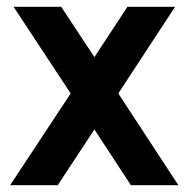

<svg xmlns="http://www.w3.org/2000/svg" viewBox="-20 -545 555 565"><path d="M355 -524.9H495.1L328.1 -270L504.9 0H365.2L257.8 -164.1L149.9 0H9.8L188 -270L20 -524.9H160.2L257.8 -377Z"/></svg>

Font: Miedinger*
Style: Bold
Weight: 700
Version: Version 001.000